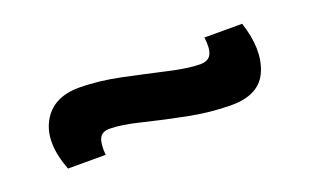

<svg xmlns="http://www.w3.org/2000/svg" viewBox="-35 -494 587 364"><g transform="rotate(-20 258.5 -311.5)"><path d="M390 -246Q348 -246 302.5 -255Q257 -264 218.5 -273.5Q180 -283 157 -283Q141 -283 136 -272Q131 -261 133 -239H57Q34 -299 55 -337.5Q76 -376 129 -376Q168 -376 213 -366.5Q258 -357 297.5 -348Q337 -339 360 -339Q377 -339 382.5 -350Q388 -361 385 -384H461Q480 -327 463.5 -286.5Q447 -246 390 -246Z"/></g></svg>

Font: Bricolage Grotesque 10pt Medium
Style: Regular
Weight: 500
Designer: Mathieu Triay
Foundry: Atelier Triay
Version: Version 1.000; ttfautohint (v1.8.4.7-5d5b);gftools[0.9.32]